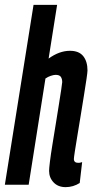

<svg xmlns="http://www.w3.org/2000/svg" viewBox="-32 -760 386 790"><path d="M272 -106Q272 -90 290 -90Q293 -90 297 -90.5Q301 -91 306 -93L296 -7Q269 10 238 10Q207 10 188.5 -9.5Q170 -29 170 -57Q170 -67 173.5 -95.5Q177 -124 183.5 -164Q190 -204 197 -247Q204 -290 210 -328Q216 -366 220 -392Q224 -418 224 -422Q224 -435 218.5 -443.5Q213 -452 197 -452Q189 -452 177 -448Q165 -444 155 -437L86 0H-12L106 -740H203L168 -519Q212 -551 256 -551Q293 -551 310.5 -529Q328 -507 328 -470Q328 -463 324 -435.5Q320 -408 313.5 -368Q307 -328 300 -284.5Q293 -241 286.5 -202.5Q280 -164 276 -137.5Q272 -111 272 -106Z"/></svg>

Font: Georama ExtraCondensed SemiBold
Style: Italic
Weight: 600
Width: 2
Italic angle: -9°
Designer: Jean-Baptiste Levee
Foundry: Production Type
Version: Version 1.000